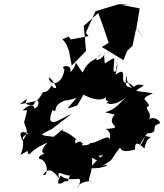

<svg xmlns="http://www.w3.org/2000/svg" viewBox="-20 -863 834 977"><path d="M289 -256C231 -223 226 -252 247 -303C284 -284 230 -328 324 -356C317 -389 254 -326 369 -365C320 -303 303 -303 372 -326C413 -387 416 -412 395 -386C491 -335 520 -358 547 -400C480 -335 553 -358 522 -339C559 -323 597 -350 623 -369C591 -344 573 -306 514 -292C589 -272 557 -290 549 -253C545 -220 605 -213 521 -207C505 -207 554 -204 537 -149C543 -195 453 -117 432 -139C462 -128 377 -113 402 -133C390 -136 393 -159 349 -121C382 -100 348 -166 372 -149C356 -167 308 -203 285 -197C289 -180 289 -212 269 -165C169 -176 180 -174 245 -207L346 -285ZM107 -256C89 -220 146 -209 93 -146C104 -139 50 -213 125 -184C67 -159 120 -156 84 -75C148 -106 103 -104 128 -77C200 -149 258 -128 304 -208C219 -143 167 -90 211 -79C248 -95 163 -75 181 -54C225 -51 229 40 199 27C213 10 234 -23 280 45C270 -6 292 30 336 30C318 84 328 44 301 65C310 59 251 100 288 31C351 78 416 7 375 94C377 59 451 56 442 61C415 57 453 33 449 -61C521 -9 487 -95 459 -73C530 -65 512 -98 437 -7C529 -3 547 -40 499 -17C569 -61 534 -40 593 -115C589 -117 590 -78 664 -102C674 -91 650 -171 715 -107C730 -192 783 -154 719 -171C687 -92 676 -116 729 -184C793 -186 746 -222 784 -231C819 -237 749 -289 732 -244C767 -290 704 -312 738 -324C733 -358 679 -354 758 -388C661 -406 652 -389 712 -428C656 -446 666 -402 640 -420C604 -416 627 -499 626 -470C620 -441 652 -420 680 -378C685 -395 653 -441 625 -442C582 -436 638 -534 568 -483C583 -548 584 -542 540 -548C588 -535 577 -563 570 -500C494 -493 524 -456 558 -480C554 -578 587 -585 507 -536C523 -512 502 -582 514 -596C509 -557 429 -536 497 -593C455 -542 437 -568 400 -494C339 -577 389 -541 337 -495C352 -541 278 -528 308 -511C297 -424 230 -427 229 -469C232 -475 293 -398 250 -418C239 -449 241 -394 198 -394C170 -339 162 -349 81 -333C165 -397 62 -318 152 -330C170 -384 194 -325 154 -310C157 -317 147 -349 95 -302L118 -301ZM287 -678 317 -639 331 -604 345 -529 418 -604 406 -731 480 -797 505 -728 533 -645 498 -624 608 -557 627 -604 649 -625 654 -629 674 -723 714 -664 674 -720 691 -820 600 -838 637 -843 582 -841 466 -806 417 -697 430 -679 339 -662 360 -621 375 -606 330 -677 299 -664Z"/></svg>

Font: Hussar Lance
Style: Italic
Weight: 700
Foundry: Cannot Into Space Fonts, PlusOne Fonts
Version: Version 2.27